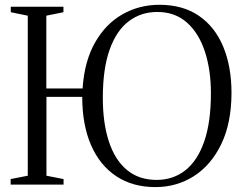

<svg xmlns="http://www.w3.org/2000/svg" viewBox="-20 -771 1014 802"><path d="M629 10.5Q534 10.5 465.5 -35Q397 -80.5 360.2 -165Q323.5 -249.5 323.5 -366.5H174V-37L245.5 -23V0H24.5V-23L96 -37V-705.5L25 -720V-743H245V-720L173.5 -705.5V-401.5H325Q332.5 -515 376.8 -593Q421 -671 491.2 -711Q561.5 -751 646 -751Q743.5 -751 810.5 -705.2Q877.5 -659.5 912.2 -576.5Q947 -493.5 947 -382Q946.5 -256 904 -168.5Q861.5 -81 789.8 -35.2Q718 10.5 629 10.5ZM634.5 -19.5Q703 -19.5 754 -59.5Q805 -99.5 833 -180Q861 -260.5 861 -382Q861 -479 835.8 -555.8Q810.5 -632.5 760.8 -676.8Q711 -721 637 -721Q569 -721 517.8 -682.2Q466.5 -643.5 438 -563.8Q409.5 -484 409.5 -362Q409.5 -257 434.8 -180Q460 -103 510 -61.2Q560 -19.5 634.5 -19.5Z"/></svg>

Font: Merriweather 120pt Light
Style: Regular
Weight: 300
Version: Version 2.100